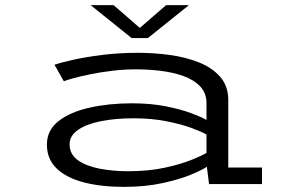

<svg xmlns="http://www.w3.org/2000/svg" viewBox="-20 -718 1140 749"><path d="M462.5 11Q376 11 308.2 -6.2Q240.5 -23.5 201.8 -60Q163 -96.5 163 -154Q163 -210 208.2 -245.5Q253.5 -281 329 -298Q404.5 -315 495 -315Q568.5 -315 627.2 -303.2Q686 -291.5 726.5 -276.2Q767 -261 785.5 -250V-315Q785.5 -355 760.8 -381Q736 -407 695.2 -421.5Q654.5 -436 605.8 -441.8Q557 -447.5 508.5 -447.5Q466 -447.5 421 -442.2Q376 -437 336 -429Q296 -421 267.5 -413.2Q239 -405.5 229 -401L192.5 -465.5Q213.5 -473 262 -484Q310.5 -495 376.8 -503.5Q443 -512 518.5 -512Q579 -512 641 -503.8Q703 -495.5 755 -475Q807 -454.5 838.8 -418.5Q870.5 -382.5 870.5 -327.5V-64.5H1002V0H795.5L787 -67.5Q770 -55.5 725.8 -37Q681.5 -18.5 614.5 -3.8Q547.5 11 462.5 11ZM480 -50Q560 -50 623.8 -64Q687.5 -78 729.2 -95.2Q771 -112.5 785.5 -121.5V-193Q768 -203.5 727.8 -218.5Q687.5 -233.5 629.5 -245Q571.5 -256.5 501 -256.5Q430 -256.5 373.5 -245.2Q317 -234 284.2 -211.2Q251.5 -188.5 251.5 -155Q251.5 -116 284 -93Q316.5 -70 368.8 -60Q421 -50 480 -50ZM333.5 -698H423L525.5 -609L628 -698H717L557 -569.5H493.5Z"/></svg>

Font: Trispace Expanded Light
Style: Regular
Weight: 300
Width: 7
Designer: Tyler Finck
Foundry: Etcetera Type Company
Version: Version 1.210; ttfautohint (v1.8.3)